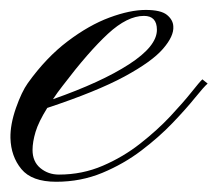

<svg xmlns="http://www.w3.org/2000/svg" viewBox="-20 -354 428 377"><path d="M90.3 2.9Q42.5 2.9 22 -22Q1.5 -46.9 0.5 -83Q0 -109.4 11.2 -141.6Q22.5 -173.8 34.7 -190.9Q70.8 -241.2 112.8 -272.9Q154.8 -304.7 195.1 -319.6Q235.4 -334.5 266.1 -334.5Q295.9 -334.5 307.9 -324.7Q319.8 -314.9 320.3 -302.2Q321.8 -283.2 300 -258.1Q278.3 -232.9 224.1 -203.6Q169.9 -174.3 72.8 -142.1Q55.7 -114.7 49.8 -95Q43.9 -75.2 43.9 -59.6Q43.9 -36.6 59.3 -23.9Q74.7 -11.2 95.7 -11.2Q141.6 -11.2 181.9 -28.6Q222.2 -45.9 255.6 -72.3Q289.1 -98.6 314.5 -125.7Q339.8 -152.8 356 -173.1Q372.1 -193.4 377.4 -198.2L387.7 -189.9Q380.4 -183.6 363 -162.1Q345.7 -140.6 319.1 -112.8Q292.5 -85 257.8 -58.6Q223.1 -32.2 180.9 -14.6Q138.7 2.9 90.3 2.9ZM84 -159.2Q178.7 -192.4 233.4 -227.8Q288.1 -263.2 288.1 -295.4Q288.1 -322.8 262.7 -322.8Q230 -322.8 191.9 -287.6Q153.8 -252.4 103 -185.5Q92.3 -171.9 84 -159.2Z"/></svg>

Font: Pinyon Script
Style: Regular
Weight: 400
Designer: Nicole Fally, Eben Sorkin
Foundry: Sorkin Type Co.
Version: Version 1.008; ttfautohint (v1.8.4.7-5d5b)